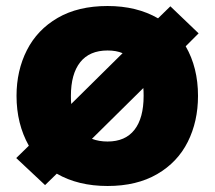

<svg xmlns="http://www.w3.org/2000/svg" viewBox="-20 -602 714 639"><path d="M598 -448Q639 -377 639 -283Q639 -198 605 -130Q571 -62 503 -22.5Q435 17 338 17Q240 17 169 -24L130 14L34 -76L76 -117Q35 -190 35 -283Q35 -367 69.5 -435Q104 -503 172 -542.5Q240 -582 338 -582Q435 -582 506 -541L547 -581L641 -491ZM217 -256 388 -425Q367 -434 338 -434Q278 -434 247 -395Q216 -356 216 -283Q216 -265 217 -256ZM457 -309 286 -140Q309 -131 338 -131Q397 -131 427.5 -170Q458 -209 458 -283Q458 -301 457 -309Z"/></svg>

Font: Biryani Heavy
Style: Regular
Weight: 900
Designer: Dan Reynolds and Mathieu Réguer
Foundry: Dan Reynolds and Mathieu Réguer
Version: Version 1.003; ttfautohint (v1.1) -l 5 -r 5 -G 72 -x 0 -D la